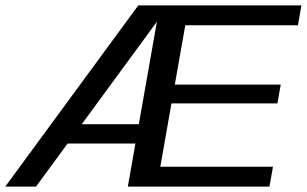

<svg xmlns="http://www.w3.org/2000/svg" viewBox="-36 -695 1145 715"><path d="M-16.5 0H98L566.5 -639L573.5 -675H479ZM168.5 -160.5H487L500 -232.5H207ZM440 0H967.5L980.5 -74H561L602.5 -310H997L1009.5 -380H615L654 -601H1073.5L1086.5 -675H559Z"/></svg>

Font: Anybody SemiExpanded
Style: Italic
Weight: 400
Width: 6
Italic angle: -10°
Version: Version 1.113;gftools[0.9.25]